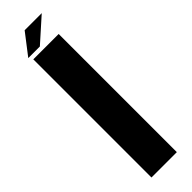

<svg xmlns="http://www.w3.org/2000/svg" viewBox="-308 -906 902 902"><g transform="rotate(-45 143.0 -455.0)"><path d="M56.5 0H225V-785H56.5ZM44 -806H121L238 -910.5H124.5Z"/></g></svg>

Font: Anybody Thin
Style: Bold
Weight: 700
Version: Version 1.113;gftools[0.9.25]